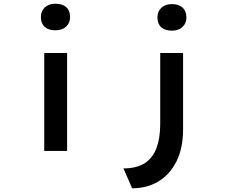

<svg xmlns="http://www.w3.org/2000/svg" viewBox="-20 -812 1217 1033"><path d="M218 0V-527H341V0ZM278 -649Q241 -649 220.5 -667.5Q200 -686 200 -720Q200 -752 221 -772Q242 -792 278 -792Q316 -792 336.5 -773.5Q357 -755 357 -720Q357 -689 336 -669Q315 -649 278 -649ZM691 201 644 94Q715 94 758.5 66Q802 38 822 -15.5Q842 -69 842 -145V-527H965V-116Q965 -15 929.5 56Q894 127 832.5 164Q771 201 691 201ZM905 -647Q868 -647 847.5 -665.5Q827 -684 827 -718Q827 -750 848 -770Q869 -790 905 -790Q942 -790 962.5 -771Q983 -752 983 -718Q983 -687 962 -667Q941 -647 905 -647Z"/></svg>

Font: Lexend Zetta Medium
Style: Regular
Weight: 500
Designer: Bonnie Shaver-Troup, Thomas Jockin
Foundry: Lexend
Version: Version 1.007